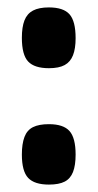

<svg xmlns="http://www.w3.org/2000/svg" viewBox="-20 -488 265 518"><path d="M112 -304Q73 -304 56 -322Q39 -340 39 -386Q39 -415 46 -433Q53 -451 69 -459.5Q85 -468 112 -468Q151 -468 167.5 -449.5Q184 -431 184 -385Q184 -357 177 -339Q170 -321 154.5 -312.5Q139 -304 112 -304ZM112 10Q73 10 56 -8Q39 -26 39 -71Q39 -100 46 -118.5Q53 -137 69 -145Q85 -153 112 -153Q151 -153 167.5 -134.5Q184 -116 184 -71Q184 -42 177 -24Q170 -6 154.5 2Q139 10 112 10Z"/></svg>

Font: Fredoka Condensed SemiBold
Style: Regular
Weight: 600
Width: 3
Designer: Ben Nathan
Foundry: Milena B. Brandão, Ben Nathan
Version: Version 2.001